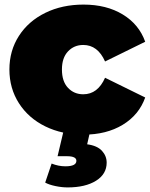

<svg xmlns="http://www.w3.org/2000/svg" viewBox="-20 -577 655 837"><path d="M177.5 -26C226.5 -2 282 10 344 10C410.7 10 467.7 -4.3 515 -33C562.3 -61.7 595 -101.3 613 -152L438 -238C416.7 -190 385 -166 343 -166C316.3 -166 294.2 -175.3 276.5 -194C258.8 -212.7 250 -239.3 250 -274C250 -308 258.8 -334.3 276.5 -353C294.2 -371.7 316.3 -381 343 -381C385 -381 416.7 -357 438 -309L613 -395C595 -445.7 562.3 -485.3 515 -514C467.7 -542.7 410.7 -557 344 -557C282 -557 226.5 -545 177.5 -521C128.5 -497 90.2 -463.5 62.5 -420.5C34.8 -377.5 21 -328.7 21 -274C21 -219.3 34.8 -170.3 62.5 -127C90.2 -83.7 128.5 -50 177.5 -26ZM221 234C239.7 238 257.7 240 275 240C326.3 240 367.5 230.3 398.5 211C429.5 191.7 445 165.3 445 132C445 112.7 438.2 95.5 424.5 80.5C410.8 65.5 389.3 56 360 52L374 -10H258L231 104H272C299.3 104 313 110.7 313 124C313 140 297 148 265 148C245 148 225 144 205 136L177 219C187.7 225 202.3 230 221 234Z"/></svg>

Font: Montserrat Custom Black
Style: Regular
Weight: 900
Designer: Julieta Ulanovsky
Foundry: Julieta Ulanovsky
Version: Version 7.200